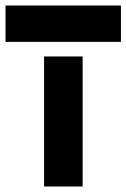

<svg xmlns="http://www.w3.org/2000/svg" viewBox="-115 -677 459 697"><path d="M45 0V-472H185V0ZM-95 -525V-657H324V-525Z"/></svg>

Font: Lil Grotesk Black
Style: Regular
Weight: 900
Designer: Bastien Sozeau
Foundry: NBR — Bastien Sozeau
Version: Version 3.003; ttfautohint (v1.8.4.7-5d5b);gftools[0.9.33]